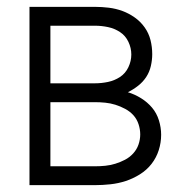

<svg xmlns="http://www.w3.org/2000/svg" viewBox="-20 -540 540 560"><path d="M66 0V-520H257Q277 -520 297.5 -517.5Q318 -515 337 -508Q356 -501 373 -489Q390 -477 402 -460Q414 -443 419 -423Q424 -403 424 -382Q424 -365 420 -347.5Q416 -330 406.5 -315.5Q397 -301 383 -290Q369 -279 353 -271Q373 -265 391.5 -253.5Q410 -242 423.5 -226Q437 -210 443.5 -189Q450 -168 450 -147Q450 -124 443 -102Q436 -80 422 -62Q408 -44 388 -31.5Q368 -19 346.5 -12Q325 -5 302 -2.5Q279 0 257 0ZM257 -297Q276 -297 295 -301Q314 -305 330 -315.5Q346 -326 354.5 -344Q363 -362 363 -381Q363 -400 354.5 -418Q346 -436 330 -446.5Q314 -457 295 -461Q276 -465 257 -465H127V-297ZM127 -55H257Q272 -55 287 -56.5Q302 -58 316.5 -62.5Q331 -67 344.5 -74Q358 -81 368.5 -92.5Q379 -104 384 -118.5Q389 -133 389 -148Q389 -163 384 -178Q379 -193 369 -204Q359 -215 345 -222.5Q331 -230 316.5 -234.5Q302 -239 287 -240.5Q272 -242 257 -242H127Z"/></svg>

Font: Iosevka SS04 Light
Style: Regular
Weight: 300
Monospace: yes
Designer: Belleve Invis
Foundry: Belleve Invis
Version: Version 19.0.0; ttfautohint (v1.8.4)